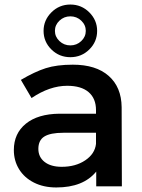

<svg xmlns="http://www.w3.org/2000/svg" viewBox="-20 -821 626 846"><path d="M404 -65Q347 5 228 5Q172 5 129.5 -16.5Q87 -38 64 -75.5Q41 -113 41 -160Q41 -233 94 -276Q147 -319 242 -320H403V-336Q403 -387 370.5 -415Q338 -443 276 -443Q199 -443 119 -389L72 -469Q133 -505 181.5 -520.5Q230 -536 301 -536Q403 -536 459 -486.5Q515 -437 516 -349L517 0H404ZM403 -187V-236H259Q202 -236 175.5 -219.5Q149 -203 149 -165Q149 -129 176.5 -107.5Q204 -86 252 -86Q313 -86 355.5 -114.5Q398 -143 403 -187ZM408 -685Q408 -637 373.5 -603Q339 -569 290 -569Q241 -569 206.5 -603Q172 -637 172 -685Q172 -732 206.5 -766.5Q241 -801 290 -801Q339 -801 373.5 -766.5Q408 -732 408 -685ZM222 -685Q222 -659 242 -640Q262 -621 290 -621Q318 -621 338 -640Q358 -659 358 -685Q358 -711 338 -730Q318 -749 290 -749Q262 -749 242 -730Q222 -711 222 -685Z"/></svg>

Font: Sapa
Style: Regular
Weight: 400
Version: Version 1.20 June 8, 2016